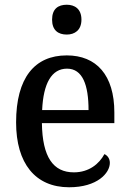

<svg xmlns="http://www.w3.org/2000/svg" viewBox="-20 -781 547 811"><path d="M262 -635C295 -635 324 -653 324 -698C324 -744 295 -761 262 -761C226 -761 200 -744 200 -698C200 -653 226 -635 262 -635ZM272 10C391 10 444 -50 444 -93C444 -112 433 -125 421 -130C399 -89 356 -53 292 -53C205 -53 159 -117 157 -261H463V-306C463 -464 387 -547 262 -547C126 -547 48 -452 48 -264C48 -91 129 10 272 10ZM354 -316H158C163 -429 198 -491 263 -491C329 -491 354 -422 354 -316Z"/></svg>

Font: Noto Serif Hebrew SemiCondensed Medium
Style: Regular
Weight: 500
Width: 4
Designer: Monotype Design Team
Foundry: Monotype Imaging Inc.
Version: Version 2.004